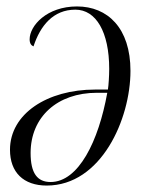

<svg xmlns="http://www.w3.org/2000/svg" viewBox="-20 -566 461 596"><path d="M219 -546C125 -546 72 -486 72 -444C72 -431 77 -425 84 -422C105 -486 145 -536 214 -536C278 -536 319 -467 319 -352C319 -331 317 -300 315 -288H275C127 -288 11 -213 11 -101C11 -31 53 10 125 10C294 10 385 -196 385 -346C385 -479 314 -546 219 -546ZM281 -278H313C286 -128 224 -1 137 -1C96 -1 75 -28 75 -91C75 -203 158 -278 281 -278Z"/></svg>

Font: Noto Serif Display SemiCondensed Light
Style: Italic
Weight: 300
Width: 4
Italic angle: -12°
Designer: Monotype Design Team
Foundry: Monotype Imaging Inc.
Version: Version 2.009